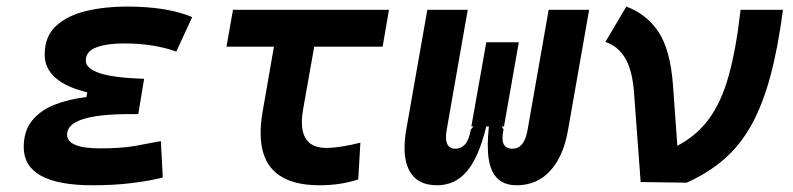

<svg xmlns="http://www.w3.org/2000/svg" viewBox="-20 -547 2384 577"><path d="M258.3 9.8Q51.3 9.8 51.3 -105Q51.3 -153.3 76.2 -184.3Q101.1 -215.3 143.6 -232.2Q186 -249 239.7 -255.4L242.2 -269.5Q114.3 -300.8 114.3 -382.8Q114.3 -437.5 148.4 -469Q182.6 -500.5 238.8 -513.9Q294.9 -527.3 360.8 -527.3Q483.4 -527.3 557.6 -495.6L509.8 -392.1Q441.4 -416.5 352.1 -416.5Q302.2 -416.5 270 -404.8Q237.8 -393.1 237.8 -364.7Q237.8 -340.8 280.5 -326.9Q323.2 -313 413.1 -310.1L395.5 -204.1H370.1Q181.6 -204.1 181.6 -142.6Q181.6 -101.1 281.7 -101.1Q344.2 -101.1 386.7 -108.6Q429.2 -116.2 463.4 -123L469.2 -13.7Q427.7 -2.9 374.3 3.4Q320.8 9.8 258.3 9.8Z M939.9 9.8Q763.2 9.8 763.2 -147Q763.2 -175.8 769 -210L803.2 -406.7H660.6L680.2 -517.6H1148.9L1129.9 -406.7H924.3L891.1 -219.7Q887.2 -197.8 887.2 -180.2Q887.2 -102.5 960.4 -102.5Q1000.5 -102.5 1063 -118.2L1056.6 -7.8Q1003.4 9.8 939.9 9.8Z M1532.7 9.8Q1480 9.8 1459.5 -32.2Q1445.8 -60.1 1445.8 -110.8Q1445.8 -136.2 1449.2 -167H1441.4Q1418.9 -74.2 1383.1 -32.2Q1347.2 9.8 1293.5 9.8Q1233.9 9.8 1210.4 -33.7Q1195.8 -61 1195.8 -102.5Q1195.8 -127 1200.7 -156.2L1264.2 -517.6H1385.7L1322.3 -156.2Q1320.3 -144.5 1320.3 -134.8Q1320.3 -100.1 1348.6 -100.1Q1365.7 -100.1 1377.7 -113.3Q1389.6 -126.5 1395 -158.2L1403.3 -167H1396.5L1441.4 -419.9H1539.1L1494.6 -167H1487.8L1493.2 -158.2Q1490.2 -143.6 1490.2 -132.8Q1490.2 -120.1 1494.1 -113.3Q1500.5 -100.1 1520 -100.1Q1555.7 -100.1 1565.4 -156.2L1628.9 -517.6H1750.5L1687 -156.2Q1673.3 -76.7 1633.3 -33.4Q1593.3 9.8 1532.7 9.8Z M1905.3 0 1885.7 -264.2Q1880.9 -335.4 1858.9 -372.1Q1836.9 -408.7 1799.3 -420.9L1862.3 -527.3Q1924.3 -503.9 1959.5 -450.2Q1994.6 -396.5 2002.4 -291.5L2015.6 -108.9Q2074.2 -139.6 2111.3 -190.7Q2148.4 -241.7 2170.4 -321.3Q2192.4 -400.9 2205.6 -517.6H2333Q2317.9 -402.3 2294.9 -317.4Q2272 -232.4 2238.3 -171.6Q2204.6 -110.8 2156.7 -69.1Q2108.9 -27.3 2043.5 2Z"/></svg>

Font: CaskaydiaCove NFP SemiBold
Style: Italic
Weight: 600
Italic angle: -10°
Designer: Aaron Bell
Foundry: Saja Typeworks
Version: Version 2111.001; VTT 6.35;Nerd Fonts 3.1.1